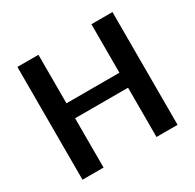

<svg xmlns="http://www.w3.org/2000/svg" viewBox="-156 -894 1083 1066"><g transform="rotate(-30 385.0 -361.5)"><path d="M690 -723V0H555V-316H215.5V0H80.5V-723H215.5V-412H555V-723Z"/></g></svg>

Font: Lato 2
Style: Bold
Weight: 700
Designer: Lukasz Dziedzic with Adam Twardoch and Botio Nikoltchev
Foundry: tyPoland Lukasz Dziedzic
Version: Version 2.015; 2015-08-06; http://www.latofonts.com/